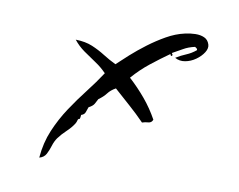

<svg xmlns="http://www.w3.org/2000/svg" viewBox="-78 -781 1157 931"><g transform="rotate(10 500.0 -315.0)"><path d="M882 -637Q888 -619 874.5 -597.5Q861 -576 837 -559Q813 -542 785.5 -537Q758 -532 735 -545Q761 -561 785.5 -571Q810 -581 833 -600Q833 -606 829 -608.5Q825 -611 821 -614Q789 -607 765 -593Q741 -579 715 -565Q716 -564 717 -562Q719 -559 720 -557Q721 -555 717 -551Q712 -550 711 -555Q710 -558 709 -559Q665 -528 619.5 -492Q574 -456 536 -412Q580 -372 617.5 -327Q655 -282 683 -231Q677 -215 661.5 -214Q646 -213 631 -208Q594 -246 556.5 -279Q519 -312 478 -349Q454 -336 440 -317.5Q426 -299 403 -283Q397 -271 390 -258.5Q383 -246 363 -236Q358 -223 354 -210.5Q350 -198 334 -193Q333 -183 333 -182Q333 -181 331 -173Q323 -173 321 -164Q319 -155 314 -147Q300 -125 278 -104.5Q256 -84 239 -61Q227 -44 220 -21Q213 2 203 21Q193 40 170 46Q176 -28 202.5 -90.5Q229 -153 265.5 -208Q302 -263 341 -313Q380 -363 412 -412Q387 -438 356.5 -458Q326 -478 296.5 -499Q267 -520 245 -548Q293 -547 327.5 -532.5Q362 -518 392 -499Q422 -480 455 -464Q479 -487 513 -517.5Q547 -548 587.5 -578.5Q628 -609 672 -634Q716 -659 761 -669Q787 -675 812 -675.5Q837 -676 856 -667.5Q875 -659 882 -637Z"/></g></svg>

Font: Yuji Mai
Style: Regular
Weight: 400
Designer: Kataoka Yuji
Foundry: Kinuta Font Factory
Version: Version 3.002